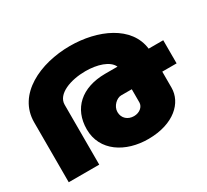

<svg xmlns="http://www.w3.org/2000/svg" viewBox="-154 -1011 1361 1265"><g transform="rotate(-30 526.0 -379.0)"><path d="M1052 -499H941C919 -683 710 -774 500 -774C273 -774 45 -668 45 -456V0H277V-456C277 -537 393 -579 505 -579C594 -579 680 -553 704 -499H609C430 -498 322 -400 322 -242C322 -77 470 17 645 16C838 15 943 -88 943 -201V-323H1052ZM711 -223C711 -190 679 -162 636 -162C591 -162 554 -191 554 -240C554 -285 597 -323 630 -323H711Z"/></g></svg>

Font: Montserrat arm Black
Style: Regular
Weight: 900
Designer: Julieta Ulanovsky
Foundry: Julieta Ulanovsky
Version: Version 6.000;PS 006.000;hotconv 1.0.88;makeotf.lib2.5.64775